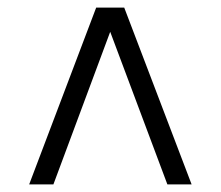

<svg xmlns="http://www.w3.org/2000/svg" viewBox="-20 -783 583 507"><path d="M121 -296H57L234 -763H308L486 -296H422L271 -699Z"/></svg>

Font: Open Sauce One Light
Style: Regular
Weight: 300
Designer: Alfredo Marco Pradil
Foundry: Creative Sauce Fz LLC
Version: Version 1.477